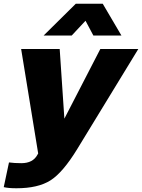

<svg xmlns="http://www.w3.org/2000/svg" viewBox="-58 -796 759 1026"><path d="M355 0Q278 126 211.5 168Q145 210 30 210Q-13 210 -38 204L-10 72Q19 76 56 76Q118 76 142 31L146 24L55 -534H261L286 -162L478 -534H681ZM175 -606 347 -776H491L591 -606H441L399 -685L325 -606Z"/></svg>

Font: Nacelle Heavy
Style: Italic
Weight: 800
Italic angle: -12°
Designer: Sora Sagano
Foundry: Sora Sagano
Version: Version 1.000;FEAKit 1.0